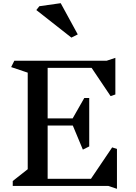

<svg xmlns="http://www.w3.org/2000/svg" viewBox="-20 -1167 854 1205"><path d="M660 0H60V-31L154 -105V-711L50 -746L70 -786H650L704 -804V-574L674 -564L555 -741H279V-424H436L509 -552H540V-248L500 -228L437 -379H279V-45H551L684 -242L714 -232V18ZM428 -931 208 -1104 227 -1128 361 -1147 468 -951Z"/></svg>

Font: Inknut
Style: Antiqua
Weight: 400
Designer: Claus Eggers Srensen
Foundry: Claus Eggers Srensen
Version: Version 1.000; ttfautohint (v1.2) -l 7 -r 28 -G 50 -x 13 -D 